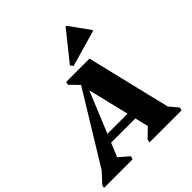

<svg xmlns="http://www.w3.org/2000/svg" viewBox="-305 -1131 1303 1303"><g transform="rotate(-45 346.5 -479.0)"><path d="M-56 0 -50 -22 60 -142 -24 -28 381 -690H495L653 -34L603 -129L694 -22L689 0H380L386 -23L495 -129L466 -26L336 -563H352L136 -39L121 -113L225 -23L219 0ZM137 -183 148 -243H485L474 -183ZM346 -586 266 -668 271 -690H431V-586ZM384 -731 368 -751 534 -958H542L646 -814V-806Z"/></g></svg>

Font: Platypi Light ExtraBold
Style: Italic
Weight: 800
Italic angle: -13°
Version: Version 1.200